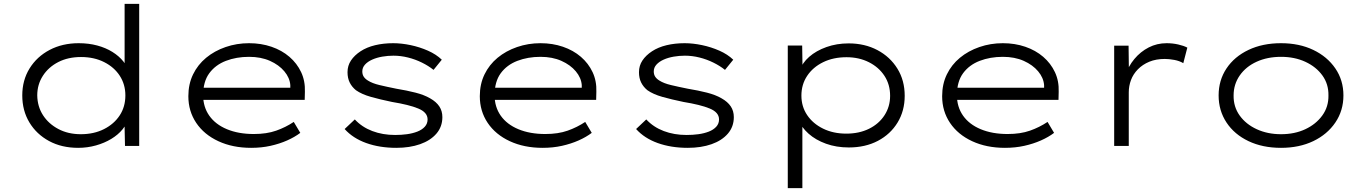

<svg xmlns="http://www.w3.org/2000/svg" viewBox="-20 -760 7118 1000"><path d="M387 10Q301 10 235.5 -25.5Q170 -61 133 -122.5Q96 -184 96 -263Q96 -342 134 -403.5Q172 -465 238.5 -500Q305 -535 390 -535Q442 -535 486.5 -523Q531 -511 565.5 -489.5Q600 -468 622.5 -440Q645 -412 654 -379L629 -386V-740H705V0H631L628 -142L648 -146Q641 -114 618 -86Q595 -58 559.5 -36.5Q524 -15 479.5 -2.5Q435 10 387 10ZM401 -61Q469 -61 521.5 -87.5Q574 -114 603.5 -159Q633 -204 633 -263Q633 -320 604 -365Q575 -410 522.5 -436.5Q470 -463 402 -463Q335 -463 284 -437Q233 -411 203.5 -365.5Q174 -320 174 -263Q175 -205 204 -160Q233 -115 284 -88Q335 -61 401 -61Z M1288 10Q1192 10 1117.5 -24.5Q1043 -59 1002 -120Q961 -181 961 -259Q961 -322 985.5 -372.5Q1010 -423 1053.5 -459Q1097 -495 1155 -515Q1213 -535 1277 -535Q1340 -535 1394 -516.5Q1448 -498 1487.5 -464Q1527 -430 1548.5 -384Q1570 -338 1568 -282L1567 -240H1026L1015 -303H1510L1492 -293V-317Q1489 -355 1461 -388.5Q1433 -422 1386 -443Q1339 -464 1277 -464Q1211 -464 1156.5 -443Q1102 -422 1070 -378.5Q1038 -335 1038 -264Q1038 -203 1070 -157.5Q1102 -112 1162 -87Q1222 -62 1302 -62Q1369 -62 1418.5 -79.5Q1468 -97 1510 -125L1544 -68Q1515 -46 1475.5 -28.5Q1436 -11 1389 -0.5Q1342 10 1288 10Z M2044 10Q1957 10 1887.5 -15Q1818 -40 1775 -88L1828 -138Q1865 -98 1919 -77.5Q1973 -57 2038 -57Q2070 -57 2099.5 -61Q2129 -65 2153.5 -74.5Q2178 -84 2192.5 -100Q2207 -116 2207 -138Q2207 -175 2158 -195Q2134 -205 2099.5 -213.5Q2065 -222 2022 -229Q1959 -242 1911.5 -255.5Q1864 -269 1834 -290Q1813 -307 1801.5 -330Q1790 -353 1790 -384Q1790 -418 1808 -445Q1826 -472 1858 -493Q1890 -514 1933.5 -524.5Q1977 -535 2028 -535Q2071 -535 2118.5 -525Q2166 -515 2209 -496Q2252 -477 2281 -449L2238 -396Q2212 -417 2177.5 -434Q2143 -451 2105 -460.5Q2067 -470 2029 -470Q2000 -470 1971 -465Q1942 -460 1918.5 -449.5Q1895 -439 1881 -423.5Q1867 -408 1867 -388Q1867 -372 1874.5 -360.5Q1882 -349 1897 -340Q1919 -326 1956.5 -317Q1994 -308 2044 -298Q2099 -289 2144 -277.5Q2189 -266 2220 -248Q2252 -230 2268 -206Q2284 -182 2284 -150Q2284 -100 2253 -64Q2222 -28 2168 -9Q2114 10 2044 10Z M2806 10Q2710 10 2635.5 -24.5Q2561 -59 2520 -120Q2479 -181 2479 -259Q2479 -322 2503.5 -372.5Q2528 -423 2571.5 -459Q2615 -495 2673 -515Q2731 -535 2795 -535Q2858 -535 2912 -516.5Q2966 -498 3005.5 -464Q3045 -430 3066.5 -384Q3088 -338 3086 -282L3085 -240H2544L2533 -303H3028L3010 -293V-317Q3007 -355 2979 -388.5Q2951 -422 2904 -443Q2857 -464 2795 -464Q2729 -464 2674.5 -443Q2620 -422 2588 -378.5Q2556 -335 2556 -264Q2556 -203 2588 -157.5Q2620 -112 2680 -87Q2740 -62 2820 -62Q2887 -62 2936.5 -79.5Q2986 -97 3028 -125L3062 -68Q3033 -46 2993.5 -28.5Q2954 -11 2907 -0.5Q2860 10 2806 10Z M3562 10Q3475 10 3405.5 -15Q3336 -40 3293 -88L3346 -138Q3383 -98 3437 -77.5Q3491 -57 3556 -57Q3588 -57 3617.5 -61Q3647 -65 3671.5 -74.5Q3696 -84 3710.5 -100Q3725 -116 3725 -138Q3725 -175 3676 -195Q3652 -205 3617.5 -213.5Q3583 -222 3540 -229Q3477 -242 3429.5 -255.5Q3382 -269 3352 -290Q3331 -307 3319.5 -330Q3308 -353 3308 -384Q3308 -418 3326 -445Q3344 -472 3376 -493Q3408 -514 3451.5 -524.5Q3495 -535 3546 -535Q3589 -535 3636.5 -525Q3684 -515 3727 -496Q3770 -477 3799 -449L3756 -396Q3730 -417 3695.5 -434Q3661 -451 3623 -460.5Q3585 -470 3547 -470Q3518 -470 3489 -465Q3460 -460 3436.5 -449.5Q3413 -439 3399 -423.5Q3385 -408 3385 -388Q3385 -372 3392.5 -360.5Q3400 -349 3415 -340Q3437 -326 3474.5 -317Q3512 -308 3562 -298Q3617 -289 3662 -277.5Q3707 -266 3738 -248Q3770 -230 3786 -206Q3802 -182 3802 -150Q3802 -100 3771 -64Q3740 -28 3686 -9Q3632 10 3562 10Z M4083 220V-523H4158L4160 -393L4145 -392Q4158 -432 4194.5 -464Q4231 -496 4284.5 -515Q4338 -534 4400 -534Q4484 -534 4550 -499Q4616 -464 4654 -402.5Q4692 -341 4692 -261Q4692 -183 4655 -122Q4618 -61 4552.5 -26.5Q4487 8 4401 8Q4336 8 4282 -11.5Q4228 -31 4191 -64Q4154 -97 4139 -136L4159 -137V220ZM4388 -64Q4455 -64 4506.5 -89.5Q4558 -115 4587 -160Q4616 -205 4616 -261Q4616 -320 4586.5 -365Q4557 -410 4505.5 -436Q4454 -462 4389 -462Q4320 -462 4267 -436Q4214 -410 4184 -365Q4154 -320 4154 -262Q4154 -205 4184 -160.5Q4214 -116 4267 -90Q4320 -64 4388 -64Z M5214 10Q5118 10 5043.5 -24.5Q4969 -59 4928 -120Q4887 -181 4887 -259Q4887 -322 4911.5 -372.5Q4936 -423 4979.5 -459Q5023 -495 5081 -515Q5139 -535 5203 -535Q5266 -535 5320 -516.5Q5374 -498 5413.5 -464Q5453 -430 5474.5 -384Q5496 -338 5494 -282L5493 -240H4952L4941 -303H5436L5418 -293V-317Q5415 -355 5387 -388.5Q5359 -422 5312 -443Q5265 -464 5203 -464Q5137 -464 5082.5 -443Q5028 -422 4996 -378.5Q4964 -335 4964 -264Q4964 -203 4996 -157.5Q5028 -112 5088 -87Q5148 -62 5228 -62Q5295 -62 5344.5 -79.5Q5394 -97 5436 -125L5470 -68Q5441 -46 5401.5 -28.5Q5362 -11 5315 -0.5Q5268 10 5214 10Z M5783 0V-522H5858L5860 -364L5841 -366Q5856 -414 5888 -452.5Q5920 -491 5963 -513Q6006 -535 6056 -535Q6087 -535 6116 -528.5Q6145 -522 6164 -512L6143 -431Q6123 -443 6096 -448Q6069 -453 6047 -453Q6001 -453 5966 -438.5Q5931 -424 5906.5 -399Q5882 -374 5870.5 -343Q5859 -312 5859 -279V0Z M6652 10Q6556 10 6482.5 -25Q6409 -60 6368 -122Q6327 -184 6327 -263Q6327 -342 6368 -403.5Q6409 -465 6482.5 -500Q6556 -535 6652 -535Q6747 -535 6820 -500Q6893 -465 6935 -403.5Q6977 -342 6977 -263Q6977 -184 6935 -122Q6893 -60 6820 -25Q6747 10 6652 10ZM6652 -61Q6723 -61 6778.5 -87Q6834 -113 6867 -158.5Q6900 -204 6899 -263Q6900 -322 6867.5 -367Q6835 -412 6779 -438Q6723 -464 6652 -464Q6581 -464 6525 -438.5Q6469 -413 6437 -367Q6405 -321 6405 -263Q6404 -204 6436.5 -158.5Q6469 -113 6525.5 -87Q6582 -61 6652 -61Z"/></svg>

Font: Lexend Peta Light
Style: Regular
Weight: 300
Version: Version 1.007